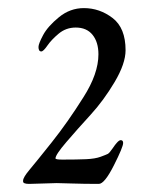

<svg xmlns="http://www.w3.org/2000/svg" viewBox="-20 -804 367 474"><path d="M37 -356V-358Q37 -366 53 -385Q69 -404 108 -453Q147 -502 186 -564Q223 -622 223 -670Q223 -700 208.5 -718Q194 -736 167 -736Q143 -736 125 -721Q107 -706 97 -691.5Q87 -677 82 -677Q75 -677 75 -688Q75 -696 86.5 -717.5Q98 -739 125.5 -761.5Q153 -784 187 -784Q226 -784 258 -759.5Q290 -735 290 -680Q290 -647 263 -601.5Q236 -556 203.5 -520.5Q171 -485 144 -453.5Q117 -422 117 -413Q117 -410 134 -410Q170 -410 192.5 -411Q215 -412 228.5 -417Q242 -422 246 -424Q250 -426 257.5 -437Q265 -448 268 -451Q274 -458 278 -458Q284 -458 284 -451Q284 -441 261 -395.5Q238 -350 224 -350Q187 -350 157.5 -351Q128 -352 120 -352Q113 -352 86.5 -351Q60 -350 52 -350Q37 -350 37 -356Z"/></svg>

Font: OFL Sorts Mill Goudy TT
Style: Italic
Weight: 500
Italic angle: -6°
Version: Version 003.000